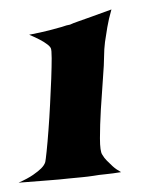

<svg xmlns="http://www.w3.org/2000/svg" viewBox="-20 -689 327 408"><path d="M42 -615.2Q67.4 -620.1 84.5 -624.5Q101.6 -628.9 111.3 -631.8Q122.1 -635.7 128.9 -636.7Q134.8 -639.6 146.5 -643.6Q157.2 -647.5 173.8 -653.3Q190.4 -659.2 216.8 -668.9Q210.9 -648.4 208 -630.9Q205.1 -613.3 203.1 -599.6Q201.2 -584 201.2 -570.3Q201.2 -553.7 198.7 -521.5Q196.3 -489.3 194.3 -456.1Q192.4 -422.9 192.4 -395Q192.4 -367.2 197.3 -360.4Q201.2 -353.5 207 -347.7Q211.9 -342.8 219.2 -335.9Q226.6 -329.1 237.3 -323.2Q219.7 -320.3 204.6 -318.8Q189.5 -317.4 178.7 -315.4Q166 -313.5 155.3 -312.5Q143.6 -311.5 125 -309.6Q108.4 -307.6 82.5 -305.7Q56.6 -303.7 19.5 -300.8Q39.1 -309.6 50.3 -317.4Q61.5 -325.2 67.4 -331.1Q74.2 -337.9 76.2 -344.7Q77.1 -348.6 79.1 -367.7Q81.1 -386.7 83 -412.6Q85 -438.5 86.4 -467.3Q87.9 -496.1 88.9 -522Q89.8 -547.9 89.8 -565.4Q89.8 -583 87.9 -586.9Q85 -591.8 79.1 -595.7Q74.2 -599.6 64.9 -604.5Q55.7 -609.4 42 -615.2Z"/></svg>

Font: Irish Growler
Style: Regular
Weight: 400
Designer: Squid
Foundry: Font Diner, Inc DBA Sideshow
Version: Version 1.000